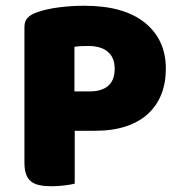

<svg xmlns="http://www.w3.org/2000/svg" viewBox="-20 -643 621 668"><path d="M292 -325Q334 -325 356.5 -344.5Q379 -364 379 -404Q379 -442 355.5 -462.5Q332 -483 287 -483Q271 -483 260.5 -482.5Q250 -482 239 -480V-325ZM240 -4Q229 -1 205.5 2Q182 5 159 5Q136 5 118.5 1.5Q101 -2 89 -11Q77 -20 71 -36Q65 -52 65 -78V-549Q65 -570 76.5 -581.5Q88 -593 108 -600Q142 -612 185.5 -617.5Q229 -623 273 -623Q411 -623 484 -564Q557 -505 557 -404Q557 -355 541.5 -315.5Q526 -276 495.5 -247.5Q465 -219 418.5 -203.5Q372 -188 311 -188H240Z"/></svg>

Font: Baloo Da
Style: Regular
Weight: 400
Designer: Noopur Datye and Ek Type
Foundry: Ek Type
Version: Version 1.443;PS 1.000;hotconv 16.6.51;makeotf.lib2.5.65220;